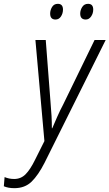

<svg xmlns="http://www.w3.org/2000/svg" viewBox="-125 -741 572 1003"><path d="M204 -691Q204 -721 177 -721Q157 -721 147 -704.5Q137 -688 137 -670Q137 -639 165 -639Q183 -639 193.5 -655Q204 -671 204 -691ZM362 -691Q362 -721 335 -721Q315 -721 304.5 -704.5Q294 -688 294 -670Q294 -639 323 -639Q340 -639 351 -655Q362 -671 362 -691ZM108 109 427 -532H369L205 -195Q190 -167 174 -131Q158 -95 148 -71H146Q146 -132 139 -206L114 -532H60L107 -4L58 94Q33 145 8.5 169.5Q-16 194 -51 194Q-78 194 -101 184L-105 232Q-82 242 -50 242Q5 242 40 208Q75 174 108 109Z"/></svg>

Font: Noto Sans UI SemiCondensed Light
Style: Italic
Weight: 300
Width: 4
Designer: Monotype Design Team
Foundry: Monotype Imaging Inc.
Version: 1.001